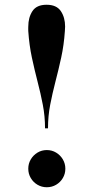

<svg xmlns="http://www.w3.org/2000/svg" viewBox="-20 -778 393 808"><path d="M169.5 -238Q169.5 -289 160.2 -337Q151 -385 138.2 -434Q125.5 -483 114.2 -535.5Q103 -588 99 -647Q98.5 -652.5 98.8 -656.8Q99 -661 99 -666Q99 -704.5 116.5 -731.2Q134 -758 176 -758Q218 -758 236 -731.2Q254 -704.5 254 -666Q254 -661 253.5 -656.8Q253 -652.5 253 -647Q249 -588 237.5 -535.5Q226 -483 213.2 -434Q200.5 -385 191.2 -337Q182 -289 182 -238ZM177 10Q155.5 10 137.8 -0.5Q120 -11 109.5 -28.8Q99 -46.5 99 -68Q99 -89.5 109.5 -107.2Q120 -125 137.8 -135.8Q155.5 -146.5 177 -146.5Q198.5 -146.5 216.2 -135.8Q234 -125 244.5 -107.2Q255 -89.5 255 -68Q255 -46.5 244.5 -28.8Q234 -11 216.2 -0.5Q198.5 10 177 10Z"/></svg>

Font: Bodoni Moda 18pt SemiBold
Style: Regular
Weight: 600
Designer: Owen Earl
Foundry: indestructible type
Version: Version 2.005